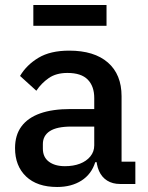

<svg xmlns="http://www.w3.org/2000/svg" viewBox="-20 -734 589 766"><path d="M520 0H459Q429 0 407.5 -13.5Q386 -27 375 -52Q364 -77 364 -111V-120L395 -87H360Q345 -39 305 -13.5Q265 12 208 12Q128 12 84 -30Q40 -72 40 -143Q40 -195 65.5 -229.5Q91 -264 140 -281.5Q189 -299 262 -299H356V-343Q356 -390 330 -416.5Q304 -443 249 -443Q204 -443 174.5 -422.5Q145 -402 125 -372L60 -431Q86 -475 133.5 -503.5Q181 -532 256 -532Q356 -532 410.5 -484.5Q465 -437 465 -350V-89H520ZM356 -229H264Q207 -229 179 -211Q151 -193 151 -159V-141Q151 -107 175 -89Q199 -71 239 -71Q273 -71 299 -81Q325 -91 340.5 -110Q356 -129 356 -154ZM113 -631V-714H405V-631Z"/></svg>

Font: IBM Plex Sans Medium
Style: Regular
Weight: 500
Designer: Mike Abbink, Paul van der Laan, Pieter van Rosmalen
Foundry: Bold Monday
Version: Version 3.201